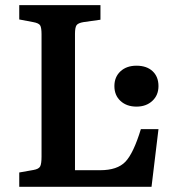

<svg xmlns="http://www.w3.org/2000/svg" viewBox="-20 -720 672 740"><path d="M54.2 0V-55.2L108.9 -64.9Q129.4 -68.4 134.8 -78.6Q140.1 -88.9 140.1 -116.2V-587.9Q140.1 -612.8 135 -621.8Q129.9 -630.9 107.9 -634.8L54.2 -645V-700.2H367.2V-644L301.8 -634.8Q280.8 -631.3 274.9 -622.6Q269 -613.8 269 -589.8V-64H366.2Q432.1 -64 463.4 -96.7Q494.6 -129.4 522.9 -222.2H590.8L564 0ZM420.9 -388.2Q420.9 -423.3 444.3 -445.1Q467.8 -466.8 505.9 -466.8Q545.4 -466.8 568.1 -445.6Q590.8 -424.3 590.8 -388.2Q590.8 -353 567.1 -331.1Q543.5 -309.1 505.9 -309.1Q468.3 -309.1 444.6 -330.8Q420.9 -352.5 420.9 -388.2Z"/></svg>

Font: Literata Book SemiBold
Style: Regular
Weight: 600
Designer: Latin by Veronika Burian and Jose Scaglione. Greek by Irene Vlachou. Cyrillic by Vera Evstafieva
Foundry: TypeTogether
Version: Version 2.003;PS 002.003;hotconv 1.0.88;makeotf.lib2.5.64775